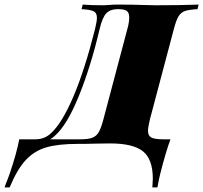

<svg xmlns="http://www.w3.org/2000/svg" viewBox="-166 -628 887 838"><path d="M701 -608 696 -588Q659 -586 641.5 -580Q624 -574 613.5 -557Q603 -540 593 -502L488 -106Q480 -72 480 -57Q480 -35 495 -27.5Q510 -20 547 -20H578Q558 34 534 128Q528 151 521 190H499Q501 162 501 152Q501 67 458 32.5Q415 -2 315 -2L244 -1Q222 0 174 0Q87 0 35 15.5Q-17 31 -54 71Q-91 111 -124 190H-146Q-144 182 -131 150Q-130 147 -123 128Q-93 39 -82 -20H-12Q29 -20 57 -47Q105 -91 154.5 -207Q204 -323 249 -502Q257 -536 257 -550Q257 -572 242.5 -579Q228 -586 190 -588L195 -608Q226 -605 288 -605Q296 -605 312 -606.5Q328 -608 347 -608Q411 -608 469 -606Q486 -605 513 -605Q626 -605 701 -608ZM398 -552Q398 -573 387 -580.5Q376 -588 351 -588H347Q316 -588 298.5 -570.5Q281 -553 269 -502Q231 -340 179 -211Q127 -82 73 -35Q65 -27 53 -20H184Q218 -20 236 -26.5Q254 -33 264.5 -50.5Q275 -68 285 -106L390 -502Q398 -530 398 -552Z"/></svg>

Font: Playfair Display SC Black
Style: Italic
Weight: 900
Italic angle: -14°
Designer: Claus Eggers Sørensen
Foundry: Claus Eggers Sørensen
Version: Version 1.200; ttfautohint (v1.6)